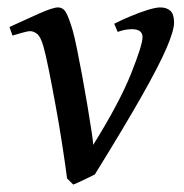

<svg xmlns="http://www.w3.org/2000/svg" viewBox="-20 -477 496 517"><path d="M448.7 -416Q448.7 -395 428.7 -348.1Q408.7 -301.3 361.8 -218.5Q314.9 -135.7 235.4 -7.3Q227.1 -2.9 207.3 6.6Q187.5 16.1 177.2 20L160.6 3.4Q155.3 -37.6 147.2 -89.6Q139.2 -141.6 129.6 -193.6Q120.1 -245.6 111.6 -288.1Q103 -330.6 96.7 -353Q88.9 -379.4 79.3 -386.2Q69.8 -393.1 61.5 -393.1Q54.7 -393.1 39.3 -388.7Q23.9 -384.3 13.7 -381.3L5.4 -404.3Q46.4 -423.3 84.5 -440.2Q122.6 -457 135.7 -457Q149.9 -457 157.7 -443.4Q165.5 -429.7 175.8 -395Q180.2 -379.9 187 -346.7Q193.8 -313.5 201.4 -272.5Q209 -231.4 215.6 -191.7Q222.2 -151.9 226.6 -123Q231 -94.2 231 -86.9Q301.8 -200.7 332.8 -278.3Q363.8 -356 363.8 -377Q363.8 -398.4 335 -398.4Q326.7 -398.4 317.1 -396.7Q307.6 -395 296.9 -391.1L287.6 -413.1Q306.6 -422.9 331.1 -433.1Q355.5 -443.4 377.4 -450.2Q399.4 -457 411.6 -457Q428.7 -457 438.7 -448Q448.7 -439 448.7 -416Z"/></svg>

Font: Gentium Book Plus
Style: Italic
Weight: 400
Italic angle: -8°
Designer: Victor Gaultney, Annie Olsen, Iska Routamaa, Becca Hirsbrunner
Foundry: SIL International
Version: Version 6.101